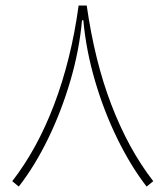

<svg xmlns="http://www.w3.org/2000/svg" viewBox="-20 -670 599 695"><path d="M276.9 -596.7H281.7Q291.5 -487.8 324 -377.2Q356.4 -266.6 405 -167.5Q453.6 -68.4 510.7 5.4L534.7 -14.2Q489.3 -72.8 451.4 -142.1Q413.6 -211.4 383.1 -291Q352.5 -370.6 330.3 -460.4Q308.1 -550.3 293.9 -649.9H264.6Q251 -550.3 228.5 -460.4Q206.1 -370.6 175.8 -291Q145.5 -211.4 107.7 -142.1Q69.8 -72.8 24.4 -14.2L47.9 5.4Q105.5 -68.4 153.8 -167.5Q202.1 -266.6 234.6 -377.2Q267.1 -487.8 276.9 -596.7Z"/></svg>

Font: Estedad-FD VF
Style: Regular
Weight: 100
Designer: Amin Abedi
Version: Version 7.3